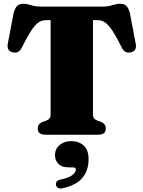

<svg xmlns="http://www.w3.org/2000/svg" viewBox="-20 -736 784 1049"><path d="M202.5 -700H541.5Q564 -700 580.2 -704Q596.5 -708 609.2 -711.8Q622 -715.5 635 -715.5Q658.5 -715.5 670.2 -704Q682 -692.5 689.5 -665L721.5 -497Q725.5 -477.5 718.2 -465.2Q711 -453 694 -450Q678.5 -446.5 666.5 -452Q654.5 -457.5 646.5 -474Q616.5 -534 595 -566.8Q573.5 -599.5 554.8 -612.8Q536 -626 513 -626H488V-109Q488 -96.5 494.5 -88.8Q501 -81 513.5 -76.5L532.5 -69.5Q558 -59.5 558 -33Q558 0 516 0H228Q206.5 0 196.2 -9Q186 -18 186 -33Q186 -59.5 211.5 -69.5L231 -76.5Q244 -81 250.2 -88.8Q256.5 -96.5 256.5 -109V-626H231Q208.5 -626 189.5 -612.8Q170.5 -599.5 149.2 -566.5Q128 -533.5 98 -474Q89.5 -457.5 77.5 -452Q65.5 -446.5 50 -450Q33.5 -453 26.2 -465.2Q19 -477.5 22.5 -497L54.5 -665Q62 -692.5 73.8 -704Q85.5 -715.5 109.5 -715.5Q122 -715.5 134.8 -711.8Q147.5 -708 163.8 -704Q180 -700 202.5 -700ZM356.5 178.5Q318 178.5 299.2 159.5Q280.5 140.5 280.5 111.5Q280.5 77.5 306 56.2Q331.5 35 369 35Q411.5 35 437.8 60Q464 85 464 132.5Q464 194.5 431 235Q398 275.5 323 292.5Q307 296 297.8 291Q288.5 286 286 275.5Q283.5 265.5 289 257.2Q294.5 249 309 245.5Q341 239 359.8 229.8Q378.5 220.5 386.5 209.8Q394.5 199 394.5 190Q394.5 178.5 379 178.5Z"/></svg>

Font: Fraunces Black
Style: Regular
Weight: 900
Version: Version 1.000;[b76b70a41]